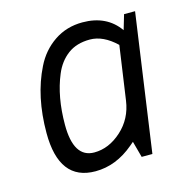

<svg xmlns="http://www.w3.org/2000/svg" viewBox="-83 -588 650 674"><g transform="rotate(-15 242.0 -251.5)"><path d="M184 7Q52 7 52 -167Q52 -300 101 -398Q126 -449 171 -479.5Q216 -510 274 -510Q362 -510 407 -446L423 -500H463L392 0H353L337 -59L324 -48Q259 7 184 7ZM379 -400Q332 -445 283.5 -445Q235 -445 203 -421Q171 -397 154 -356Q122 -280 122 -178Q122 -58 197 -58Q250 -58 296 -99.5Q342 -141 351 -205Z"/></g></svg>

Font: Gudea
Style: Italic
Weight: 400
Version: Version 1.002